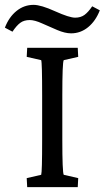

<svg xmlns="http://www.w3.org/2000/svg" viewBox="-64 -770 431 790"><path d="M315.4 -744.1 346.7 -727.5Q329.6 -683.6 298.6 -658.2Q267.6 -632.8 228.5 -632.8Q203.6 -632.8 171.4 -646.5Q139.2 -660.2 108.9 -673.8Q78.6 -687.5 58.6 -687.5Q34.7 -687.5 19.3 -676Q3.9 -664.6 -12.7 -639.6L-43.9 -656.2Q-26.9 -700.2 4.2 -725.1Q35.2 -750 74.2 -750Q104.5 -750 162.8 -723.6Q221.2 -697.3 245.1 -697.3Q268.1 -697.3 283.7 -708.7Q299.3 -720.2 315.4 -744.1ZM47.9 0 45.9 -37.1 105.5 -50.8Q109.4 -62.5 109.4 -194.3V-377.9Q109.4 -512.2 105.5 -522.5L45.9 -536.1L47.9 -573.2H255.9L257.8 -536.1L198.2 -522.5Q192.4 -512.2 192.4 -377.9V-194.3Q192.4 -62.5 198.2 -50.8L257.8 -37.1L255.9 0Z"/></svg>

Font: Crimson Pro
Style: Regular
Weight: 400
Designer: Jacques Le Bailly
Foundry: Baron von Fonthausen
Version: Version 1.003